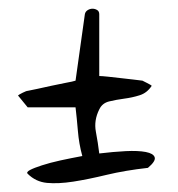

<svg xmlns="http://www.w3.org/2000/svg" viewBox="-20 -442 411 443"><path d="M43.9 -41Q40 -44.9 49.3 -49.8Q58.6 -54.7 76.7 -60.5Q94.7 -66.4 119.1 -71.8Q143.6 -77.1 169.9 -82Q162.1 -110.4 159.7 -140.1Q157.2 -169.9 154.3 -194.3H43.9L21.5 -221.7Q23.4 -223.6 32.2 -228Q41 -232.4 43.9 -232.4Q49.8 -233.4 65.4 -236.8Q81.1 -240.2 98.6 -244.1Q116.2 -248 132.3 -251Q148.4 -253.9 154.3 -255.9L175.8 -409.2Q176.8 -415 182.1 -418.5Q187.5 -421.9 193.4 -421.9Q199.2 -421.9 204.1 -418.9Q209 -416 209 -409.2V-266.6Q214.8 -266.6 229 -265.1Q243.2 -263.7 259.3 -261.7Q275.4 -259.8 289.1 -258.3Q302.7 -256.8 308.6 -255.9Q310.5 -254.9 319.3 -250.5Q328.1 -246.1 330.1 -244.1Q319.3 -227.5 302.2 -222.2Q285.2 -216.8 266.6 -214.4Q248 -211.9 231.9 -208Q215.8 -204.1 209 -189.5Q196.3 -164.1 201.2 -138.2Q206.1 -112.3 209 -87.9Q241.2 -91.8 270 -93.3Q298.8 -94.7 316.4 -91.3Q334 -87.9 336.9 -79.1Q339.8 -70.3 321.3 -54.7Q268.6 -48.8 226.1 -38.6Q183.6 -28.3 148.9 -22.9Q114.3 -17.6 88.4 -20Q62.5 -22.5 43.9 -41Z"/></svg>

Font: Nothing You Could Do
Style: Regular
Weight: 400
Version: Version 1.005